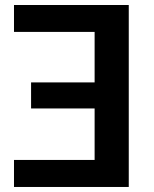

<svg xmlns="http://www.w3.org/2000/svg" viewBox="-20 -743 612 763"><path d="M491.7 -723.1V0H35.6V-107.4H356V-312H103.5V-415.5H356V-616.2H35.6V-723.1Z"/></svg>

Font: Lato-SemiBold
Style: Bold
Weight: 500
Designer: Lukasz Dziedzic with Adam Twardoch and Botio Nikoltchev
Foundry: tyPoland Lukasz Dziedzic
Version: ""